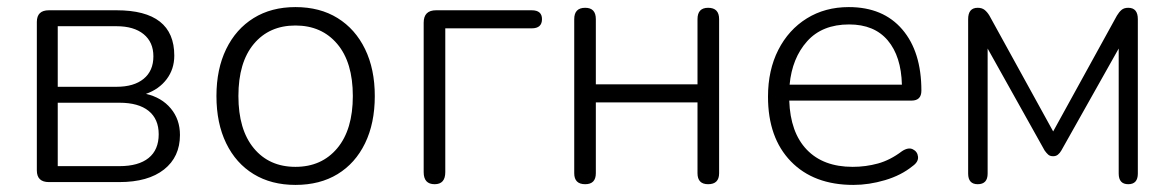

<svg xmlns="http://www.w3.org/2000/svg" viewBox="-20 -514 3316 542"><path d="M118 0Q84 0 84 -33V-452Q84 -485 118 -485H309Q472 -485 472 -357Q472 -319 450.5 -290.5Q429 -262 392 -249Q436 -239 462 -208Q488 -177 488 -133Q488 -71 443 -35.5Q398 0 317 0ZM143 -269H309Q358 -269 385.5 -291.5Q413 -314 413 -355Q413 -395 385.5 -417.5Q358 -440 309 -440H143ZM143 -45H317Q371 -45 399.5 -68Q428 -91 428 -135Q428 -178 399.5 -201Q371 -224 317 -224H143Z M814 8Q746 8 696 -22.5Q646 -53 618.5 -109.5Q591 -166 591 -243Q591 -319 618.5 -375.5Q646 -432 696 -463Q746 -494 814 -494Q883 -494 933 -463Q983 -432 1010.5 -375.5Q1038 -319 1038 -243Q1038 -166 1010.5 -109.5Q983 -53 933 -22.5Q883 8 814 8ZM814 -43Q888 -43 932 -95.5Q976 -148 976 -243Q976 -338 932 -390Q888 -442 814 -442Q740 -442 696.5 -390Q653 -338 653 -243Q653 -148 696.5 -95.5Q740 -43 814 -43Z M1207 6Q1176 6 1176 -28V-450Q1176 -485 1211 -485H1481Q1510 -485 1510 -460Q1510 -434 1481 -434H1237V-28Q1237 6 1207 6Z M1632 6Q1601 6 1601 -25V-460Q1601 -492 1632 -492Q1662 -492 1662 -460V-276H1949V-460Q1949 -492 1979 -492Q2010 -492 2010 -460V-25Q2010 6 1979 6Q1949 6 1949 -25V-225H1662V-25Q1662 6 1632 6Z M2389 8Q2277 8 2212.5 -58.5Q2148 -125 2148 -241Q2148 -316 2177 -373Q2206 -430 2257.5 -462Q2309 -494 2376 -494Q2473 -494 2527 -431Q2581 -368 2581 -258Q2581 -230 2553 -230H2208Q2211 -140 2257.5 -91.5Q2304 -43 2387 -43Q2424 -43 2458.5 -52.5Q2493 -62 2526 -87Q2544 -99 2557 -92.5Q2570 -86 2571.5 -71.5Q2573 -57 2556 -45Q2524 -19 2478.5 -5.5Q2433 8 2389 8ZM2377 -445Q2301 -445 2258.5 -397.5Q2216 -350 2209 -275H2526Q2524 -355 2486 -400Q2448 -445 2377 -445Z M2740 6Q2713 6 2713 -24V-460Q2713 -492 2740 -492Q2752 -492 2759.5 -486Q2767 -480 2773 -470L2953 -143L3133 -470Q3139 -480 3146 -486Q3153 -492 3165 -492Q3192 -492 3192 -460V-24Q3192 6 3165 6Q3138 6 3138 -24V-377L2976 -89Q2972 -82 2966.5 -77.5Q2961 -73 2953 -73Q2944 -73 2939 -77.5Q2934 -82 2929 -89L2768 -377V-24Q2768 6 2740 6Z"/></svg>

Font: Nunito Light
Style: Regular
Weight: 300
Designer: Vernon Adams
Foundry: Vernon Adams
Version: Version 3.601; ttfautohint (v1.8.2.53-6de2)